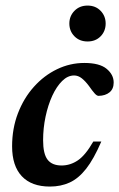

<svg xmlns="http://www.w3.org/2000/svg" viewBox="-20 -674 438 706"><path d="M252.5 -396.5Q229 -396.5 208.5 -376.2Q188 -356 172.2 -321.8Q156.5 -287.5 147.5 -245Q138.5 -202.5 138.5 -158.5Q138.5 -108 155 -86.8Q171.5 -65.5 206.5 -65.5Q238.5 -65.5 266.5 -84.5Q294.5 -103.5 323 -153.5H352.5Q325 -89.5 296.8 -53.5Q268.5 -17.5 236 -2.8Q203.5 12 163.5 12Q96 12 60.2 -26Q24.5 -64 24.5 -136Q24.5 -201.5 46 -257.5Q67.5 -313.5 104.8 -355Q142 -396.5 189.8 -419.5Q237.5 -442.5 290 -442.5Q346 -442.5 372 -421Q398 -399.5 398 -370.5Q398 -347 382.8 -334.5Q367.5 -322 342.5 -321.5Q336 -321.5 327.8 -330.8Q319.5 -340 307 -358Q294 -375.5 280.8 -386Q267.5 -396.5 252.5 -396.5ZM302 -521.5Q272.5 -521.5 253.8 -540.5Q235 -559.5 235 -587.5Q235 -615 253.8 -634.2Q272.5 -653.5 302 -653.5Q331.5 -653.5 350 -634.2Q368.5 -615 368.5 -587.5Q368.5 -559.5 350 -540.5Q331.5 -521.5 302 -521.5Z"/></svg>

Font: Newsreader 16pt SemiBold
Style: Italic
Weight: 600
Italic angle: -17°
Designer: Hugues Gentile
Foundry: Production Type
Version: Version 1.003; ttfautohint (v1.8.3)